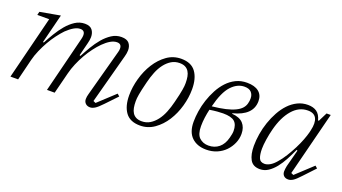

<svg xmlns="http://www.w3.org/2000/svg" viewBox="-48 -925 2386 1338"><g transform="rotate(20 1145.0 -256.0)"><path d="M640 12Q619 12 606 -0.5Q593 -13 593 -33Q593 -51 599 -71L693 -418Q697 -431 697 -444Q697 -479 663 -479Q640 -479 615 -464.5Q590 -450 564 -424Q541 -401 518 -370.5Q495 -340 475 -305Q455 -270 439 -232Q423 -194 414 -158L374 0H317L421 -416Q425 -432 425 -444Q425 -479 391 -479Q369 -479 344 -464.5Q319 -450 292 -424Q270 -401 247 -370.5Q224 -340 204 -305Q184 -270 167.5 -232Q151 -194 142 -158L103 0H46L163 -468H75L81 -493L231 -520L177 -305L183 -302Q202 -338 225.5 -377Q249 -416 276.5 -448.5Q304 -481 337 -502.5Q370 -524 409 -524Q447 -524 463.5 -503Q480 -482 480 -450Q480 -439 478 -428Q476 -417 473 -404L448 -305L455 -302Q474 -338 497 -377Q520 -416 547.5 -448.5Q575 -481 608 -502.5Q641 -524 680 -524Q720 -524 737 -504Q754 -484 754 -452Q754 -441 752 -430Q750 -419 747 -407L648 -38L666 -30L789 -144L806 -129L727 -46Q694 -11 675 0.5Q656 12 640 12Z M1011 -20Q1045 -20 1072 -36.5Q1099 -53 1120.5 -81Q1142 -109 1157 -146.5Q1172 -184 1182 -225Q1191 -259 1196 -283Q1201 -307 1204 -323.5Q1207 -340 1208 -352Q1209 -364 1209 -375Q1209 -401 1205 -422.5Q1201 -444 1191 -459.5Q1181 -475 1164.5 -483.5Q1148 -492 1123 -492Q1089 -492 1062 -475.5Q1035 -459 1013.5 -431Q992 -403 977 -365.5Q962 -328 952 -287Q943 -252 938 -228.5Q933 -205 930 -188.5Q927 -172 926 -160Q925 -148 925 -137Q925 -111 929 -89.5Q933 -68 943 -52.5Q953 -37 969.5 -28.5Q986 -20 1011 -20ZM1010 12Q936 12 902 -34.5Q868 -81 868 -161Q868 -222 886 -286.5Q904 -351 937.5 -404Q971 -457 1018 -490.5Q1065 -524 1124 -524Q1198 -524 1232 -477Q1266 -430 1266 -350Q1266 -288 1248 -224Q1230 -160 1196.5 -107.5Q1163 -55 1115.5 -21.5Q1068 12 1010 12Z M1501 12Q1433 12 1393 -26.5Q1353 -65 1353 -141Q1353 -178 1359.5 -220.5Q1366 -263 1380 -305.5Q1394 -348 1415 -387.5Q1436 -427 1464.5 -457.5Q1493 -488 1529.5 -506Q1566 -524 1611 -524Q1668 -524 1698.5 -499.5Q1729 -475 1729 -430Q1729 -325 1587 -289L1586 -285Q1643 -281 1669.5 -252Q1696 -223 1696 -175Q1696 -139 1681.5 -105.5Q1667 -72 1641.5 -45.5Q1616 -19 1580 -3.5Q1544 12 1501 12ZM1506 -20Q1551 -20 1583 -46Q1615 -72 1628 -123Q1632 -138 1634.5 -151Q1637 -164 1637 -175Q1637 -223 1612.5 -244.5Q1588 -266 1527 -266Q1511 -266 1485.5 -264Q1460 -262 1428 -257Q1421 -227 1416.5 -194.5Q1412 -162 1412 -130Q1412 -70 1438.5 -45Q1465 -20 1506 -20ZM1604 -492Q1551 -492 1507 -444.5Q1463 -397 1435 -285Q1493 -291 1534 -300.5Q1575 -310 1603 -323.5Q1631 -337 1646 -354Q1661 -371 1666 -391Q1669 -402 1670 -410.5Q1671 -419 1671 -430Q1671 -456 1655 -474Q1639 -492 1604 -492Z M1899 12Q1847 12 1826 -26Q1805 -64 1805 -127Q1805 -169 1812.5 -215Q1820 -261 1835 -305Q1850 -349 1872 -389Q1894 -429 1922.5 -459Q1951 -489 1986.5 -506.5Q2022 -524 2063 -524Q2103 -524 2128.5 -506Q2154 -488 2165 -446H2171L2204 -512H2235L2115 -38L2133 -30L2256 -144L2273 -129L2195 -46Q2163 -11 2144.5 0.5Q2126 12 2109 12Q2088 12 2076 0Q2064 -12 2064 -32Q2064 -40 2065.5 -52Q2067 -64 2069 -73L2102 -199L2095 -202Q2077 -162 2056.5 -123.5Q2036 -85 2012 -55Q1988 -25 1960 -6.5Q1932 12 1899 12ZM1917 -34Q1936 -34 1957.5 -46.5Q1979 -59 2000 -84Q2024 -111 2046 -146.5Q2068 -182 2086.5 -218.5Q2105 -255 2118 -289Q2131 -323 2137 -347L2141 -364Q2155 -423 2139 -455Q2123 -487 2076 -487Q2010 -487 1961.5 -431Q1913 -375 1888 -278Q1878 -240 1871.5 -197.5Q1865 -155 1865 -127Q1865 -85 1875 -59.5Q1885 -34 1917 -34Z"/></g></svg>

Font: IBM Plex Serif Light
Style: Italic
Weight: 300
Italic angle: -14°
Designer: Mike Abbink, Paul van der Laan, Pieter van Rosmalen
Foundry: Bold Monday
Version: Version 3.001